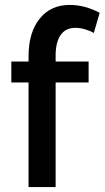

<svg xmlns="http://www.w3.org/2000/svg" viewBox="-20 -760 425 780"><path d="M96 0V-425H26V-510H96V-531Q96 -628 141 -684Q186 -740 263 -740Q295 -740 326 -731.5Q357 -723 385 -708L361 -626Q346 -635 325.5 -641Q305 -647 286 -647Q247 -647 226.5 -618Q206 -589 206 -534V-510H340V-425H206V0Z"/></svg>

Font: IngvarSans
Style: Regular
Weight: 600
Version: Version 3.000